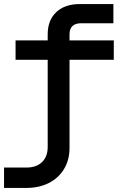

<svg xmlns="http://www.w3.org/2000/svg" viewBox="-20 -750 640 950"><path d="M0 180V79H111Q160 79 188 52Q216 25 216 -23V-454H57V-550H216V-580Q216 -650 258.5 -690Q301 -730 376 -730H541V-635H382Q324 -635 324 -580V-550H543V-454H324V-18Q324 41 297 86Q270 131 221.5 155.5Q173 180 108 180Z"/></svg>

Font: Tiny SemiBold
Style: Regular
Weight: 600
Designer: Philipp Nurullin, Konstantin Bulenkov
Foundry: JetBrains
Version: Version 2.251; ttfautohint (v1.8.4.7-5d5b)